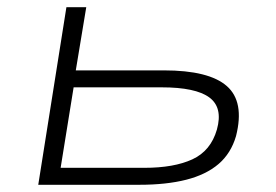

<svg xmlns="http://www.w3.org/2000/svg" viewBox="-20 -512 764 532"><path d="M86 0 164 -492H219L190 -317H434Q559 -317 608.5 -273.5Q658 -230 634 -135Q620 -87 585.5 -57.5Q551 -28 496 -14Q441 0 366 0ZM148 -47H380Q462 -47 513 -70.5Q564 -94 581 -153Q598 -214 560 -242Q522 -270 428 -270H184Z"/></svg>

Font: Nunito Sans 7pt Expanded ExtraLight
Style: Italic
Weight: 250
Width: 7
Italic angle: -9°
Designer: Vernon Adams
Foundry: Vernon Adams
Version: Version 3.101;gftools[0.9.27]